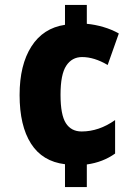

<svg xmlns="http://www.w3.org/2000/svg" viewBox="-20 -744 560 774"><path d="M330 -648Q363 -645 397 -635Q431 -625 459 -609L414 -482Q360 -514 311 -514Q270 -514 247 -479Q224 -444 224 -362Q224 -281 245.5 -247.5Q267 -214 309 -214Q379 -214 444 -260V-125Q395 -90 330 -81V10H242V-82Q151 -93 105 -165Q59 -237 59 -361Q59 -482 106.5 -556.5Q154 -631 242 -644V-724H330Z"/></svg>

Font: Noto Sans Bengali Condensed ExtraBold
Style: Regular
Weight: 800
Width: 3
Designer: Joana Ranito - Universal Thirst; Jelle Bosma - Monotype Design Team
Foundry: Universal Thirst ehf.
Version: Version 3.000; ttfautohint (v1.8.4.7-5d5b)